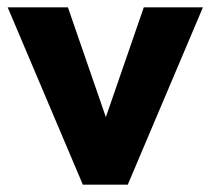

<svg xmlns="http://www.w3.org/2000/svg" viewBox="-20 -506 577 526"><path d="M207 0 1 -486H166L306 -81H234L374 -486H536L330 0Z"/></svg>

Font: Outfit Thin
Style: Bold
Weight: 700
Version: Version 1.100;gftools[0.9.27]